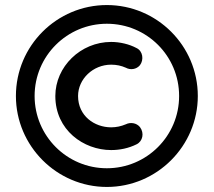

<svg xmlns="http://www.w3.org/2000/svg" viewBox="-20 -730 846 760"><path d="M763 -350C763 -549 601 -710 403 -710C205 -710 43 -549 43 -350C43 -152 205 10 403 10C601 10 763 -152 763 -350ZM117 -350C117 -509 246 -636 403 -636C561 -636 689 -509 689 -350C689 -192 561 -64 403 -64C245 -64 117 -192 117 -350ZM521 -159C545 -171 552 -203 534 -227C520 -244 496 -247 478 -238C459 -230 440 -226 420 -226C354 -226 289 -271 289 -350C289 -417 348 -474 420 -474C441 -474 460 -470 478 -462C496 -452 520 -455 534 -472C550 -493 546 -528 520 -540C492 -555 455 -564 420 -564C299 -564 199 -466 199 -350C199 -215 311 -136 420 -136C454 -136 489 -143 521 -159Z"/></svg>

Font: Hotpoint
Style: Bold
Weight: 700
Designer: Andrew Paglinawan, Luciano Perondi, Riccardo Olocco
Foundry: CAST Cooperativa Anonima Servizi Tipografici
Version: Version 1.000;PS 2.1;hotconv 16.6.51;makeotf.lib2.5.65220